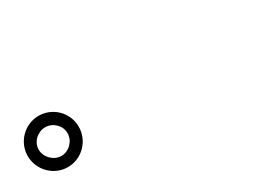

<svg xmlns="http://www.w3.org/2000/svg" viewBox="-19 -1086 1037 756"><g transform="rotate(-30 500.0 -707.5)"><path d="M27 -708C27 -644 79 -591 143 -591C207 -591 259 -644 259 -708C259 -772 207 -824 143 -824C79 -824 27 -771 27 -708ZM77 -708C77 -743 108 -772 143 -772C178 -772 208 -743 208 -708C208 -673 178 -642 143 -642C108 -642 77 -673 77 -708Z"/></g></svg>

Font: Spoqa Han Sans Neo Medium
Style: Regular
Weight: 500
Designer: [Spoqa Han Sans Neo] Dong-huui Kim ___ Younghwa Kang ___ Yujin Lee ___ [Noto Sans] Ryoko NISHIZUKA ____ (kana & ideograp
Foundry: Spoqa (http://www.spoqa-han-sans.com)
Version: Version 1.100;hotconv 1.0.109;makeotfexe 2.5.65596